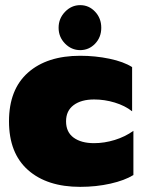

<svg xmlns="http://www.w3.org/2000/svg" viewBox="-20 -712 554 747"><path d="M208 -604Q208 -640 233 -666Q258 -692 292 -692Q326 -692 350 -666.5Q374 -641 374 -604Q374 -567 350 -542Q326 -517 292 -517Q258 -517 233 -542.5Q208 -568 208 -604ZM15 -240Q15 -364 89 -429.5Q163 -495 292 -495Q351 -495 406 -483.5Q461 -472 494 -451V-279Q466 -301 426.5 -313Q387 -325 346 -325Q296 -325 266.5 -303Q237 -281 237 -240Q237 -198 266.5 -176.5Q296 -155 346 -155Q386 -155 426.5 -167.5Q467 -180 499 -203V-31Q465 -10 409.5 2.5Q354 15 292 15Q163 15 89 -50.5Q15 -116 15 -240Z"/></svg>

Font: Readiness Black
Style: Regular
Weight: 900
Designer: Katatrad Team
Foundry: CadsonDemak
Version: Version 1.00;April 23, 2019;FontCreator 11.5.0.2425 64-bit; 